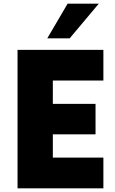

<svg xmlns="http://www.w3.org/2000/svg" viewBox="-20 -1020 622 1040"><path d="M515 -1000 357.5 -812.5H236.2L346.2 -1000ZM540 -583.8H266.2V-457.5H497.5V-292.5H266.2V-166.2H540V0H75V-750H540Z"/></svg>

Font: Now Black
Style: Regular
Weight: 900
Designer: Alfredo Marco Pradil
Foundry: Alfredo Marco Pradil
Version: Version 1.002;PS 001.002;hotconv 1.0.88;makeotf.lib2.5.64775